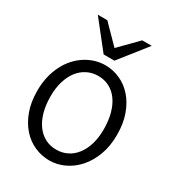

<svg xmlns="http://www.w3.org/2000/svg" viewBox="-230 -1129 1174 1280"><g transform="rotate(30 356.5 -489.5)"><path d="M654.3 -361.3Q654.3 -273.4 628.2 -204.1Q602.1 -134.8 558.8 -86.7Q515.6 -38.6 460.4 -13.2Q405.3 12.2 346.7 12.2Q287.6 12.2 233.4 -11.7Q179.2 -35.6 137.7 -82Q96.2 -128.4 71.3 -196Q46.4 -263.7 46.4 -351.6Q46.4 -410.2 58.3 -460.4Q70.3 -510.7 91.6 -552.2Q112.8 -593.8 142.1 -626Q171.4 -658.2 205.8 -680.2Q240.2 -702.1 278.6 -713.6Q316.9 -725.1 356.4 -725.1Q414.6 -725.1 468.5 -701.2Q522.5 -677.2 563.7 -630.9Q605 -584.5 629.6 -516.8Q654.3 -449.2 654.3 -361.3ZM559.1 -349.1Q559.1 -416.5 544.2 -470.5Q529.3 -524.4 502 -562Q474.6 -599.6 436.3 -619.6Q397.9 -639.6 351.6 -639.6Q305.2 -639.6 266.6 -620.4Q228 -601.1 200.2 -565.2Q172.4 -529.3 157 -478.3Q141.6 -427.2 141.6 -363.8Q141.6 -296.9 156.5 -243.2Q171.4 -189.5 199 -151.6Q226.6 -113.8 265.1 -93.5Q303.7 -73.2 351.6 -73.2Q396.5 -73.2 434.6 -92Q472.7 -110.8 500.2 -146.2Q527.8 -181.6 543.5 -232.9Q559.1 -284.2 559.1 -349.1ZM215.8 -991.2 350.1 -854.5 484.4 -991.2H557.6L391.6 -781.2H308.6L142.6 -991.2Z"/></g></svg>

Font: Andika Compact
Style: Regular
Weight: 400
Designer: Victor Gaultney, Annie Olsen, Julie Remington, Don Collingsworth, Eric Hays, Becca Hirsbrunner
Foundry: SIL International
Version: Version 5.000 ; LnSpcTght